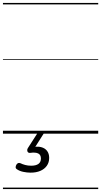

<svg xmlns="http://www.w3.org/2000/svg" viewBox="-20 -905 685 1300"><path d="M187 264Q163 264 137 258.5Q111 253 93 240Q85 234 86 225.5Q87 217 91 210Q97 201 103.5 199Q110 197 118 200Q132 207 150.5 212Q169 217 191 217Q223 217 240 205Q257 193 257 168Q257 143 238.5 134Q220 125 185 130Q177 131 173 128.5Q169 126 166 121Q164 114 164.5 108.5Q165 103 171 94L234 -4H278L207 108L192 94Q231 84 258 91Q285 98 299 117Q313 136 313 164Q313 195 297 217.5Q281 240 253 252Q225 264 187 264ZM0 365H645V375H0ZM0 -20H645V0H0ZM0 -505H645V-500H0ZM0 -885H645V-875H0Z"/></svg>

Font: Playwrite DK Uloopet Guides
Style: Regular
Weight: 400
Designer: Veronika Burian, José Scaglione
Foundry: TypeTogether
Version: Version 1.003